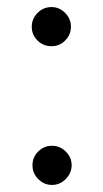

<svg xmlns="http://www.w3.org/2000/svg" viewBox="-20 -522 293 544"><path d="M70 -446Q70 -469 86.5 -485.5Q103 -502 126 -502Q148 -502 164.5 -485.5Q181 -469 181 -446Q181 -424 165 -407.5Q149 -391 126 -391Q103 -391 86.5 -407Q70 -423 70 -446ZM127 -109Q150 -109 166.5 -92.5Q183 -76 183 -54Q183 -32 166.5 -15Q150 2 127 2Q105 2 88.5 -14.5Q72 -31 72 -54Q72 -77 88.5 -93Q105 -109 127 -109Z"/></svg>

Font: Oak Sans
Style: Regular
Weight: 400
Designer: Erik Kennedy, Walven
Foundry: Erik Kennedy, Walven
Version: Version 1.000